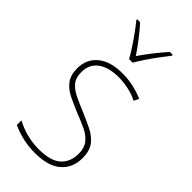

<svg xmlns="http://www.w3.org/2000/svg" viewBox="-242 -821 889 889"><g transform="rotate(45 202.0 -376.5)"><path d="M362 -130Q362 -66 319 -28Q276 10 189 10Q141 10 101.5 -0.5Q62 -11 38 -23V-53Q71 -35 109.5 -25Q148 -15 189 -15Q266 -15 300.5 -46Q335 -77 335 -131Q335 -168 317.5 -191Q300 -214 269 -229Q238 -244 199 -259Q158 -276 124 -292.5Q90 -309 70 -335.5Q50 -362 50 -407Q50 -466 93 -502Q136 -538 215 -538Q255 -538 290.5 -529.5Q326 -521 353 -509L341 -484Q318 -497 283.5 -505Q249 -513 215 -513Q151 -513 113.5 -486Q76 -459 76 -407Q76 -370 93.5 -349Q111 -328 140.5 -313.5Q170 -299 207 -284Q247 -267 282.5 -250Q318 -233 340 -205.5Q362 -178 362 -130ZM190 -606Q178 -628 159.5 -656Q141 -684 121.5 -711Q102 -738 86 -757V-763H105Q130 -736 156 -702Q182 -668 202 -638Q245 -701 300 -763H319V-757Q302 -736 282 -709Q262 -682 244 -655Q226 -628 213 -606Z"/></g></svg>

Font: Noto Sans SemiCondensed Thin
Style: Regular
Weight: 100
Width: 4
Designer: Monotype Design Team
Foundry: Monotype Imaging Inc.
Version: Version 2.013; ttfautohint (v1.8.4.7-5d5b)